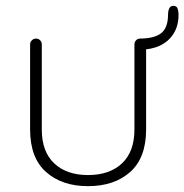

<svg xmlns="http://www.w3.org/2000/svg" viewBox="-20 -631 631 657"><path d="M460 -499Q469 -499 474.5 -493Q480 -487 480 -479V-188Q480 -91 425.5 -42.5Q371 6 281 6Q192 6 137.5 -42.5Q83 -91 83 -188V-479Q83 -487 89 -493Q95 -499 103 -499Q112 -499 117.5 -493Q123 -487 123 -479V-188Q123 -112 165.5 -72Q208 -32 281 -32Q355 -32 397.5 -72Q440 -112 440 -188V-479Q440 -487 445.5 -493Q451 -499 460 -499ZM458 -461V-499Q508 -499 531.5 -517.5Q555 -536 555 -581Q555 -593 559 -602Q563 -611 573 -611Q585 -611 588 -601Q591 -591 591 -581Q591 -543 574 -516Q557 -489 527.5 -475Q498 -461 458 -461Z"/></svg>

Font: Quicksand Variable Light
Style: Regular
Weight: 300
Designer: Andrew Paglinawan
Foundry: Andrew Paglinawan
Version: Version 3.004